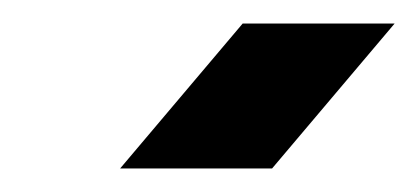

<svg xmlns="http://www.w3.org/2000/svg" viewBox="-20 -900 355 163"><path d="M82 -757 186 -880H315L211 -757Z"/></svg>

Font: MuseoModerno Thin SemiBold
Style: Italic
Weight: 600
Italic angle: -9°
Version: Version 1.003